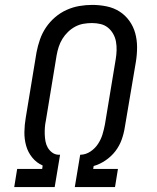

<svg xmlns="http://www.w3.org/2000/svg" viewBox="-20 -763 640 783"><path d="M38 0 50 -74H152L154 -88Q129 -99 111.5 -120.5Q94 -142 86.5 -169Q79 -196 79.5 -225Q80 -254 85 -283L129 -550Q134 -576 143 -602Q152 -628 167.5 -651Q183 -674 204.5 -692.5Q226 -711 251.5 -722.5Q277 -734 303.5 -738.5Q330 -743 356 -743Q386 -743 415 -737Q444 -731 467.5 -716Q491 -701 507.5 -678Q524 -655 531.5 -627.5Q539 -600 539 -570Q539 -540 534 -510L489 -244Q485 -218 476 -193Q467 -168 450.5 -146.5Q434 -125 410.5 -109Q387 -93 362 -86L360 -74H461L449 0H285L307 -132H310Q331 -133 349.5 -145.5Q368 -158 380 -176.5Q392 -195 398 -215Q404 -235 408 -256L452 -522Q455 -540 455.5 -558Q456 -576 453 -593Q450 -610 441.5 -625Q433 -640 420 -650.5Q407 -661 390 -665Q373 -669 355 -669Q338 -669 320.5 -666Q303 -663 287 -654.5Q271 -646 257.5 -633Q244 -620 234.5 -604.5Q225 -589 219.5 -572Q214 -555 211 -538L167 -271Q164 -257 163 -243Q162 -229 162.5 -214.5Q163 -200 165.5 -186.5Q168 -173 174.5 -161.5Q181 -150 192 -141.5Q203 -133 217 -132H225L203 0Z"/></svg>

Font: Iosevka Etoile Oblique
Style: Regular
Weight: 400
Italic angle: -9°
Designer: Belleve Invis
Foundry: Belleve Invis
Version: Version 15.5.2; ttfautohint (v1.8.4)